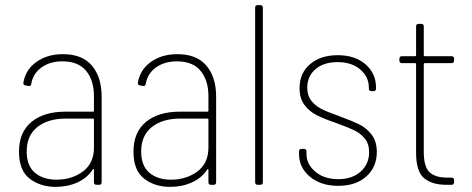

<svg xmlns="http://www.w3.org/2000/svg" viewBox="-20 -720 1840 748"><path d="M376 -343V-10Q376 0 366 0H356Q346 0 346 -10V-58Q346 -61 344 -61.5Q342 -62 341 -59Q319 -26 281 -9Q243 8 197 8Q137 8 95.5 -24Q54 -56 54 -129Q54 -205 102.5 -245Q151 -285 235 -285H342Q346 -285 346 -289V-345Q346 -407 315.5 -444Q285 -481 223 -481Q175 -481 142 -457.5Q109 -434 102 -394Q100 -383 91 -385L80 -387Q70 -389 71 -397Q79 -448 121.5 -478.5Q164 -509 225 -509Q300 -509 338 -464.5Q376 -420 376 -343ZM346 -145V-254Q346 -258 342 -258H236Q167 -258 125.5 -225Q84 -192 84 -130Q84 -74 116 -47Q148 -20 200 -20Q260 -20 303 -52Q346 -84 346 -145Z M822 -343V-10Q822 0 812 0H802Q792 0 792 -10V-58Q792 -61 790 -61.5Q788 -62 787 -59Q765 -26 727 -9Q689 8 643 8Q583 8 541.5 -24Q500 -56 500 -129Q500 -205 548.5 -245Q597 -285 681 -285H788Q792 -285 792 -289V-345Q792 -407 761.5 -444Q731 -481 669 -481Q621 -481 588 -457.5Q555 -434 548 -394Q546 -383 537 -385L526 -387Q516 -389 517 -397Q525 -448 567.5 -478.5Q610 -509 671 -509Q746 -509 784 -464.5Q822 -420 822 -343ZM792 -145V-254Q792 -258 788 -258H682Q613 -258 571.5 -225Q530 -192 530 -130Q530 -74 562 -47Q594 -20 646 -20Q706 -20 749 -52Q792 -84 792 -145Z M974 -10V-690Q974 -700 984 -700H994Q1004 -700 1004 -690V-10Q1004 0 994 0H984Q974 0 974 -10Z M1145 -120V-130Q1145 -140 1155 -140H1164Q1174 -140 1174 -130V-121Q1174 -80 1208.5 -51Q1243 -22 1298 -22Q1352 -22 1385 -51.5Q1418 -81 1418 -127Q1418 -160 1401 -180.5Q1384 -201 1360 -212.5Q1336 -224 1289 -241Q1242 -257 1213.5 -271.5Q1185 -286 1166 -311.5Q1147 -337 1147 -377Q1147 -435 1188 -470Q1229 -505 1296 -505Q1363 -505 1404 -469.5Q1445 -434 1445 -378V-375Q1445 -365 1435 -365H1427Q1417 -365 1417 -375V-378Q1417 -421 1383.5 -449.5Q1350 -478 1295 -478Q1241 -478 1209 -450.5Q1177 -423 1177 -378Q1177 -348 1192.5 -328Q1208 -308 1232.5 -295.5Q1257 -283 1298 -269Q1349 -250 1377.5 -236.5Q1406 -223 1427 -196.5Q1448 -170 1448 -128Q1448 -69 1407 -32.5Q1366 4 1298 4Q1230 4 1187.5 -31.5Q1145 -67 1145 -120Z M1739 -474H1635Q1631 -474 1631 -470V-127Q1631 -71 1653 -49.5Q1675 -28 1723 -28H1739Q1749 -28 1749 -18V-10Q1749 0 1739 0H1720Q1662 0 1631.5 -26.5Q1601 -53 1601 -124V-470Q1601 -474 1597 -474H1546Q1536 -474 1536 -484V-491Q1536 -501 1546 -501H1597Q1601 -501 1601 -505V-617Q1601 -627 1611 -627H1621Q1631 -627 1631 -617V-505Q1631 -501 1635 -501H1739Q1749 -501 1749 -491V-484Q1749 -474 1739 -474Z"/></svg>

Font: Barlow Semi Condensed Thin
Style: Regular
Weight: 250
Width: 4
Designer: Jeremy Tribby
Foundry: Tribby Type
Version: Version 1.408